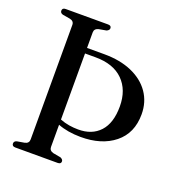

<svg xmlns="http://www.w3.org/2000/svg" viewBox="-127 -806 849 912"><g transform="rotate(20 297.0 -350.0)"><path d="M209 -60.5Q209 -42 229.5 -36.5L268 -29.5Q281.5 -23.5 281.5 -13.5Q281.5 0 264.5 0H50.5Q33.5 0 33.5 -14.5Q33.5 -26 47 -30L85 -36.5Q106 -41 106 -61V-639.5Q106 -659 85 -663.5L47 -670Q33.5 -674 33.5 -685.5Q33.5 -700 50.5 -700H264.5Q281.5 -700 281.5 -686.5Q281.5 -676.5 268 -670.5L229.5 -663.5Q209 -658 209 -639.5V-561H296Q376.5 -561 436 -535Q495.5 -509 528 -462Q560.5 -415 560.5 -353Q560.5 -257.5 495.2 -205Q430 -152.5 323.5 -153Q258 -153.5 209 -172.5ZM301 -182.5Q370.5 -182 410.5 -225.2Q450.5 -268.5 450.5 -352.5Q450.5 -436 401.5 -484.5Q352.5 -533 262 -533H209V-199Q232 -190 255.5 -186.2Q279 -182.5 301 -182.5Z"/></g></svg>

Font: Fraunces 144pt Soft
Style: Regular
Weight: 400
Version: Version 1.000;[0bf87f6ff]